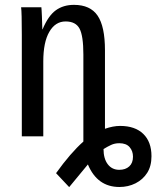

<svg xmlns="http://www.w3.org/2000/svg" viewBox="-20 -558 640 786"><path d="M321.3 -335Q321.3 -411.1 305.7 -440.7Q290 -470.2 248.5 -470.2Q206.5 -470.2 181.9 -427.7Q157.2 -385.3 157.2 -306.2V0H69.3V-415.5Q69.3 -507.8 66.4 -528.3H149.4Q149.9 -525.9 150.4 -515.1Q150.9 -504.4 151.6 -490.5Q152.3 -476.6 153.3 -438H154.3Q177.7 -493.7 208.5 -515.9Q239.3 -538.1 282.7 -538.1Q349.6 -538.1 379.6 -493.9Q409.7 -449.7 409.7 -352.1V-30.8Q442.9 -42.5 471.7 -42.5Q532.7 -42.5 566.4 -10Q600.1 22.5 600.1 81.5Q600.1 122.1 582.5 149.7Q564.9 177.2 534.9 192.4Q504.9 207.5 468.8 207.5Q378.4 207.5 339.8 115.2L263.2 208L209.5 150.9Q268.6 68.4 321.3 21.5ZM524.4 83.5Q524.4 60.1 510.5 44.2Q496.6 28.3 468.3 28.3Q449.7 28.3 434.6 35.4Q419.4 42.5 403.8 52.2Q403.8 91.3 421.1 114.3Q438.5 137.2 468.3 137.2Q493.7 137.2 509 123.3Q524.4 109.4 524.4 83.5Z"/></svg>

Font: Courier New
Style: Regular
Weight: 400
Designer: Steve Matteson
Foundry: Ascender Corporation
Version: Version 2.00.3